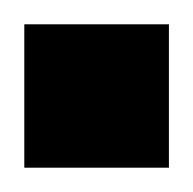

<svg xmlns="http://www.w3.org/2000/svg" viewBox="-20 -456 159 158"><path d="M0 -318V-436H119V-318Z"/></svg>

Font: Instrument Sans SemiCondensed Medium
Style: Regular
Weight: 500
Width: 4
Designer: Rodrigo Fuenzalida
Foundry: fragTYPE
Version: Version 1.000;gftools[0.9.28]